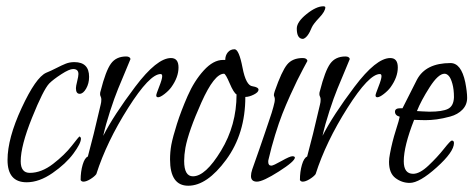

<svg xmlns="http://www.w3.org/2000/svg" viewBox="-20 -573 1509 612"><path d="M264 -328Q264 -307 254.5 -290.5Q245 -274 234 -274Q222 -274 222 -292Q222 -298 226 -314Q230 -330 230 -337Q230 -353 213 -353Q201 -353 175.5 -336.5Q150 -320 137 -307Q118 -287 82 -197.5Q46 -108 46 -59Q46 -22 75 -22Q112 -22 149 -50.5Q186 -79 209 -108.5Q232 -138 233 -138Q238 -136 238 -131Q238 -116 214 -83.5Q190 -51 147.5 -21.5Q105 8 65 8Q4 8 4 -63Q4 -132 49 -229Q94 -326 127 -341Q142 -347 159.5 -356Q177 -365 189.5 -370Q202 -375 217 -375Q264 -375 264 -328Z M526 -295Q518 -284 504.5 -273.5Q491 -263 484 -263Q478 -263 478 -269Q478 -273 487.5 -297Q497 -321 497 -330Q497 -337 492 -337Q457 -337 388.5 -229Q320 -121 287 -18Q281 -10 268 -2Q255 6 246 6Q240 6 237 1Q237 -26 243.5 -48Q250 -70 260 -74Q282 -157 291 -198L301 -240Q303 -247 303 -256Q303 -261 301 -265Q299 -269 299 -273Q299 -279 301 -284Q317 -347 333.5 -370Q350 -393 382 -393Q394 -393 396 -385Q395 -382 381.5 -350Q368 -318 356.5 -290Q345 -262 331 -219Q317 -176 309 -140Q342 -205 411 -296.5Q480 -388 525 -388Q549 -388 549 -358Q549 -327 526 -295Z M762 -264Q762 -147 701 -64Q640 19 580 19Q522 19 522 -65Q522 -88 526 -111Q531 -137 544 -178Q557 -219 578 -267Q599 -315 629.5 -348.5Q660 -382 691 -382H698Q698 -396 706 -406Q714 -416 728 -416Q742 -415 753 -357.5Q764 -300 785 -298Q804 -295 804 -287Q804 -279 789 -271.5Q774 -264 762 -264ZM734 -272Q725 -277 712 -307.5Q699 -338 694 -338Q663 -338 622 -246.5Q581 -155 571 -102Q567 -79 567 -60Q567 -11 595 -11Q635 -11 684.5 -92.5Q734 -174 734 -272Z M1017 -550Q1017 -537 998 -517Q979 -497 974 -486Q961 -453 946 -449Q926 -449 926 -482Q926 -503 957 -528Q988 -553 1011 -553Q1016 -553 1017 -550ZM960 -379Q958 -376 946.5 -354Q935 -332 927 -316Q919 -300 905 -269Q891 -238 880 -210Q869 -182 857 -143Q845 -104 836 -65Q835 -62 835 -57Q835 -45 845 -45Q851 -45 877.5 -60Q904 -75 912 -75Q919 -75 920 -71Q920 -59 869 -26.5Q818 6 799 6Q780 6 780 -12Q780 -21 784 -33Q795 -64 806.5 -97Q818 -130 824 -148Q830 -166 836.5 -185Q843 -204 846 -213.5Q849 -223 851.5 -232.5Q854 -242 855 -247Q856 -252 856 -257Q856 -261 854.5 -264.5Q853 -268 853 -270Q853 -274 856 -283Q878 -346 895 -367Q912 -388 945 -388Q958 -388 960 -379Z M1225 -295Q1217 -284 1203.5 -273.5Q1190 -263 1183 -263Q1177 -263 1177 -269Q1177 -273 1186.5 -297Q1196 -321 1196 -330Q1196 -337 1191 -337Q1156 -337 1087.5 -229Q1019 -121 986 -18Q980 -10 967 -2Q954 6 945 6Q939 6 936 1Q936 -26 942.5 -48Q949 -70 959 -74Q981 -157 990 -198L1000 -240Q1002 -247 1002 -256Q1002 -261 1000 -265Q998 -269 998 -273Q998 -279 1000 -284Q1016 -347 1032.5 -370Q1049 -393 1081 -393Q1093 -393 1095 -385Q1094 -382 1080.5 -350Q1067 -318 1055.5 -290Q1044 -262 1030 -219Q1016 -176 1008 -140Q1041 -205 1110 -296.5Q1179 -388 1224 -388Q1248 -388 1248 -358Q1248 -327 1225 -295Z M1463 -311Q1469 -280 1469 -261Q1469 -239 1454 -223.5Q1439 -208 1415 -201.5Q1391 -195 1372 -192.5Q1353 -190 1336 -190Q1326 -190 1313.5 -190.5Q1301 -191 1300 -191Q1267 -107 1267 -59Q1267 -19 1297 -19Q1318 -19 1346 -45.5Q1374 -72 1395 -98.5Q1416 -125 1420 -125Q1427 -125 1427 -117Q1427 -89 1372 -39.5Q1317 10 1286 10Q1261 10 1240.5 -5.5Q1220 -21 1220 -57Q1220 -68 1223 -83Q1230 -121 1241.5 -157Q1253 -193 1254 -201Q1239 -205 1239 -217Q1239 -228 1256 -228H1263Q1303 -307 1309 -319Q1337 -372 1416 -372Q1450 -372 1463 -311ZM1427 -263Q1427 -288 1422 -306Q1417 -324 1410.5 -331Q1404 -338 1397 -338Q1377 -338 1349.5 -295Q1322 -252 1309 -219Q1311 -219 1325 -218Q1339 -217 1349 -217Q1390 -217 1408 -226Q1426 -235 1427 -263Z"/></svg>

Font: Bilbo Swash Caps
Style: Regular
Weight: 400
Designer: Robert E. Leuschke
Foundry: Robert E. Leuschke
Version: Version 1.003